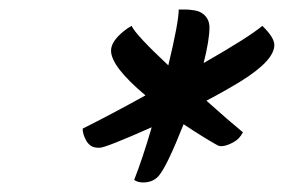

<svg xmlns="http://www.w3.org/2000/svg" viewBox="-20 -793 600 406"><path d="M416.5 -580.1Q463.9 -537.6 493.7 -513.2Q486.3 -499 473.6 -492.2Q450.7 -480 439.9 -485.8Q411.6 -501.5 368.2 -530.3Q333.5 -442.4 315.9 -421.4Q303.7 -407.2 282.7 -407.2Q271 -407.2 263.7 -412.6Q280.8 -455.6 300.8 -523.9Q203.1 -480.5 190.4 -480.5Q177.7 -480.5 171.6 -485.1Q165.5 -489.7 162.1 -496.1Q154.8 -509.3 154.8 -521Q214.4 -550.8 287.6 -591.3Q214.8 -652.3 214.8 -686Q214.8 -705.6 242.2 -727.5Q250 -733.9 258.3 -738.3Q266.6 -719.7 335.9 -654.8Q357.9 -746.1 357.9 -772.9Q361.8 -772.9 370.6 -772.9Q379.4 -772.9 390.6 -771.2Q401.9 -769.5 409.2 -763.7Q422.9 -753.4 422.9 -734.9Q422.9 -708.5 410.6 -659.7Q506.3 -714.4 534.7 -738.3Q560.1 -713.9 560.1 -697.8Q560.1 -665.5 490.7 -622.1Q457.5 -601.6 416.5 -580.1Z"/></svg>

Font: Molle
Style: Regular
Weight: 400
Italic angle: -22°
Designer: Elena Albertoni
Foundry: Elena Albertoni
Version: Version 1.001; ttfautohint (v0.92) -l 12 -r 12 -G 200 -x 10 